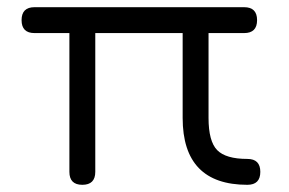

<svg xmlns="http://www.w3.org/2000/svg" viewBox="-20 -514 804 534"><path d="M76 -494H659Q695 -494 695 -458Q695 -422 659 -422H560V-186Q560 -121 584 -96.5Q608 -72 668 -72Q704 -72 704 -36Q704 0 668 0Q488 0 488 -186V-422H245V-36Q245 0 209 0Q173 0 173 -36V-422H76Q40 -422 40 -458Q40 -494 76 -494Z"/></svg>

Font: Jura SemiBold
Style: Regular
Weight: 600
Designer: Daniel Johnson, Alexei Vanyashin
Foundry: Daniel Johnson
Version: Version 5.103